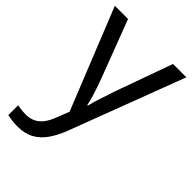

<svg xmlns="http://www.w3.org/2000/svg" viewBox="-228 -631 966 966"><g transform="rotate(45 255.0 -148.0)"><path d="M1 -536H95L211 -231Q221 -204 229.5 -179Q238 -154 245 -130.5Q252 -107 256 -85H260Q266 -110 279 -150.5Q292 -191 306 -232L415 -536H510L279 74Q260 124 234.5 161.5Q209 199 172.5 219.5Q136 240 84 240Q60 240 42 237.5Q24 235 11 232V162Q22 164 37.5 166Q53 168 70 168Q101 168 123.5 156.5Q146 145 162 123.5Q178 102 189 73L217 2Z"/></g></svg>

Font: hexumalayalam05
Style: Book
Weight: 400
Designer: Jelle Bosma - Monotype Design Team
Foundry: Monotype Imaging Inc.
Version: Version 2.003